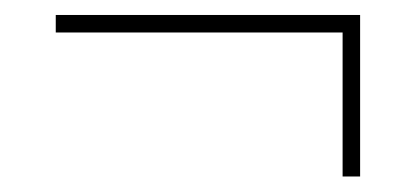

<svg xmlns="http://www.w3.org/2000/svg" viewBox="-20 -413 540 250"><path d="M448.9 -183.2H426.1V-370.7H52.6V-393.5H448.9Z"/></svg>

Font: Linik Sans Thin
Style: Regular
Weight: 100
Designer: Fonts by Rasmus Andersson / Changes by Cristiano Sobral with parts from Marc Monis
Foundry: rsms
Version: Version 3.020; ttfautohint (v1.6)